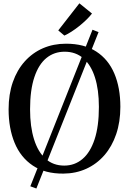

<svg xmlns="http://www.w3.org/2000/svg" viewBox="-20 -1008 757 1127"><path d="M523 -833.5 558.5 -819.5 193.5 98.5 158 85.5ZM352.5 11Q244.5 12 172.8 -36Q101 -84 65.8 -169.5Q30.5 -255 30.5 -366Q30.5 -455 55.2 -526Q80 -597 125.2 -647.5Q170.5 -698 232 -724.8Q293.5 -751.5 367.5 -751.5Q474 -751.5 545 -705.5Q616 -659.5 651.2 -576.2Q686.5 -493 686.5 -381Q686.5 -292.5 662 -220.5Q637.5 -148.5 592.8 -97Q548 -45.5 486.8 -17.5Q425.5 10.5 352.5 11ZM357 -36Q418.5 -36 464.2 -74.8Q510 -113.5 535.2 -190Q560.5 -266.5 560.5 -380.5Q560.5 -481.5 537.2 -554Q514 -626.5 469.2 -665.5Q424.5 -704.5 359.5 -704.5Q298 -704.5 252.5 -667.5Q207 -630.5 181.8 -555.2Q156.5 -480 156.5 -366Q156.5 -264.5 179.8 -190.2Q203 -116 247.5 -76Q292 -36 357 -36ZM357.5 -799.5 322 -829.5 446 -988.5 520 -928.5Q506.5 -911 487 -892Q467.5 -873 445 -855Q422.5 -837 400 -822.5Q377.5 -808 358.5 -799.5Z"/></svg>

Font: Merriweather 48pt Medium
Style: Regular
Weight: 500
Version: Version 2.100